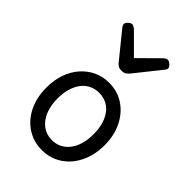

<svg xmlns="http://www.w3.org/2000/svg" viewBox="-247 -955 1084 1084"><g transform="rotate(45 294.5 -413.0)"><path d="M295 19Q228 19 175.5 -15Q123 -49 93 -109.5Q63 -170 63 -250Q63 -309 80 -358Q97 -407 128.5 -443Q160 -479 202 -499Q244 -519 295 -519Q362 -519 414 -484.5Q466 -450 496 -389.5Q526 -329 526 -251Q526 -204 515 -163Q504 -122 483.5 -88.5Q463 -55 434.5 -31Q406 -7 370.5 6Q335 19 295 19ZM295 -61Q328 -61 354 -74.5Q380 -88 399 -113Q418 -138 428 -173Q438 -208 438 -251Q438 -308 420.5 -350.5Q403 -393 371 -416Q339 -439 295 -439Q263 -439 236 -426Q209 -413 190 -387.5Q171 -362 161 -327.5Q151 -293 151 -250Q151 -193 169 -150.5Q187 -108 219 -84.5Q251 -61 295 -61ZM438 -845Q447 -845 460 -833.5Q473 -822 473 -811Q473 -809 472 -805.5Q471 -802 466 -795L339 -636Q333 -630 324 -623Q315 -616 295 -616Q276 -616 267 -623Q258 -630 253 -636L124 -795Q120 -802 119 -805.5Q118 -809 118 -811Q118 -822 130.5 -833.5Q143 -845 153 -845Q159 -845 165 -841.5Q171 -838 178 -833L295 -716L413 -833Q419 -838 425 -841.5Q431 -845 438 -845Z"/></g></svg>

Font: Playwrite NG Modern
Style: Regular
Weight: 400
Designer: Veronika Burian, José Scaglione
Foundry: TypeTogether
Version: Version 1.002